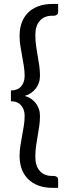

<svg xmlns="http://www.w3.org/2000/svg" viewBox="-20 -786 341 951"><path d="M238 -708Q199 -708 177 -682.8Q155 -657.5 155 -614.5Q155 -586.5 158.5 -560.5Q162 -534.5 166.5 -509.8Q171 -485 174.5 -460.5Q178 -436 178 -411Q178 -392.5 172.5 -376.2Q167 -360 156.8 -347Q146.5 -334 132.8 -324.8Q119 -315.5 102.5 -311Q119 -306.5 132.8 -297.5Q146.5 -288.5 156.8 -275.5Q167 -262.5 172.5 -246.2Q178 -230 178 -211.5Q178 -186.5 174.5 -162Q171 -137.5 166.5 -112.8Q162 -88 158.5 -62Q155 -36 155 -8Q155 35.5 177 60.5Q199 85.5 238 85.5H248Q254 85.5 261 90Q268 94.5 268 104.5V144.5H241Q200.5 144.5 169.8 132.8Q139 121 118.2 100Q97.5 79 87.2 50Q77 21 77 -13.5Q77 -39.5 81 -64.2Q85 -89 89.5 -113.8Q94 -138.5 98 -163Q102 -187.5 102 -212.5Q102 -244 84.5 -264.2Q67 -284.5 34 -284.5V-338Q67 -338 84.5 -358Q102 -378 102 -410Q102 -435 98 -459.5Q94 -484 89.5 -508.5Q85 -533 81 -558Q77 -583 77 -609Q77 -643.5 87.2 -672.5Q97.5 -701.5 118.2 -722.5Q139 -743.5 169.8 -755Q200.5 -766.5 241 -766.5H268V-727Q268 -717 261 -712.5Q254 -708 248 -708Z"/></svg>

Font: Lato-Regular
Style: Regular
Weight: 400
Designer: Lukasz Dziedzic with Adam Twardoch and Botio Nikoltchev
Foundry: tyPoland Lukasz Dziedzic
Version: Version 2.015; 2015-08-06; http://www.latofonts.com/